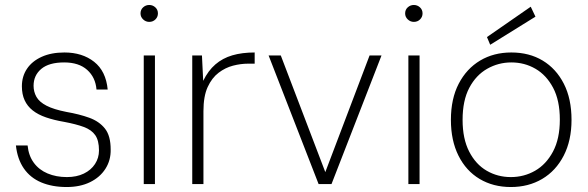

<svg xmlns="http://www.w3.org/2000/svg" viewBox="-20 -740 2366 772"><path d="M248 12Q190 12 146 -6.5Q102 -25 76 -62.5Q50 -100 44 -155H91Q95 -114 116 -85.5Q137 -57 171.5 -42.5Q206 -28 249 -28Q288 -28 317 -42Q346 -56 362 -80.5Q378 -105 378 -135Q378 -175 363 -196.5Q348 -218 317 -229.5Q286 -241 238 -250Q197 -257 165 -268Q133 -279 111.5 -296Q90 -313 79 -337Q68 -361 68 -393Q68 -433 88.5 -463.5Q109 -494 147.5 -511.5Q186 -529 239 -529Q311 -529 358.5 -491.5Q406 -454 413 -380H368Q364 -429 330.5 -459Q297 -489 238 -489Q177 -489 146 -463Q115 -437 115 -395Q115 -371 126.5 -350.5Q138 -330 167 -315Q196 -300 247 -290Q299 -281 339 -266.5Q379 -252 402 -223Q425 -194 425 -139Q426 -96 404 -61.5Q382 -27 342 -7.5Q302 12 248 12Z M558 0V-517H603V0ZM580 -652Q566 -652 555.5 -662Q545 -672 545 -686Q545 -701 555.5 -710.5Q566 -720 580 -720Q594 -720 604.5 -710.5Q615 -701 615 -686Q615 -672 605 -662Q595 -652 580 -652Z M753 0V-517H792L797 -415Q817 -456 846 -481Q875 -506 914 -517.5Q953 -529 1004 -529V-484H977Q948 -484 917 -476Q886 -468 859 -447.5Q832 -427 815 -390Q798 -353 798 -293V0Z M1261 0 1060 -517H1109L1288 -48L1466 -517H1514L1313 0Z M1622 0V-517H1667V0ZM1644 -652Q1630 -652 1619.5 -662Q1609 -672 1609 -686Q1609 -701 1619.5 -710.5Q1630 -720 1644 -720Q1658 -720 1668.5 -710.5Q1679 -701 1679 -686Q1679 -672 1669 -662Q1659 -652 1644 -652Z M2034 12Q1963 12 1908.5 -20.5Q1854 -53 1823.5 -114Q1793 -175 1793 -258Q1793 -343 1824.5 -403.5Q1856 -464 1910.5 -496.5Q1965 -529 2036 -529Q2108 -529 2162 -496.5Q2216 -464 2247 -403.5Q2278 -343 2278 -258Q2278 -175 2246.5 -114Q2215 -53 2160 -20.5Q2105 12 2034 12ZM2034 -28Q2087 -28 2131.5 -53.5Q2176 -79 2203.5 -130.5Q2231 -182 2231 -259Q2231 -336 2204 -387Q2177 -438 2133 -463.5Q2089 -489 2036 -489Q1984 -489 1939 -463.5Q1894 -438 1867 -387Q1840 -336 1840 -258Q1840 -182 1866.5 -130.5Q1893 -79 1937 -53.5Q1981 -28 2034 -28ZM1951 -560 1938 -591 2114 -713 2133 -673Z"/></svg>

Font: DM Sans 11pt ExtraLight
Style: Regular
Weight: 250
Version: Version 4.004;gftools[0.9.30]